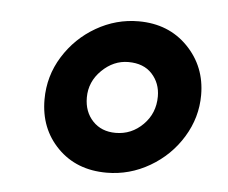

<svg xmlns="http://www.w3.org/2000/svg" viewBox="-34 -734 446 375"><g transform="rotate(5 189.0 -546.0)"><path d="M358 -563Q358 -519 334.5 -480.5Q311 -442 271.5 -419Q232 -396 187 -396Q128 -396 91 -433.5Q54 -471 54 -528Q54 -574 78 -612.5Q102 -651 141 -673.5Q180 -696 224 -696Q283 -696 320.5 -657.5Q358 -619 358 -563ZM136 -539Q136 -511 153 -493Q170 -475 198 -475Q229 -475 251.5 -497.5Q274 -520 274 -553Q274 -579 257.5 -597Q241 -615 211 -615Q182 -615 159 -592.5Q136 -570 136 -539Z"/></g></svg>

Font: Chivo ExtraBold Italic
Style: Regular
Weight: 800
Italic angle: -8.05°
Designer: Hector Gatti
Foundry: Omnibus-Type
Version: Version 1.007